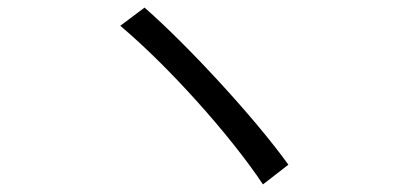

<svg xmlns="http://www.w3.org/2000/svg" viewBox="-20 -596 1040 506"><path d="M361 -576 297 -528C422 -423 586 -241 673 -110L740 -162C650 -287 475 -476 361 -576Z"/></svg>

Font: Genne Gothic Normal
Style: Regular
Weight: 350
Designer: Ryoko NISHIZUKA (kana & ideographs); Paul D. Hunt (Latin, Greek & Cyrillic); Wenlong ZHANG (bopomofo); Sandoll Communica
Foundry: Adobe Systems Incorporated
Version: Version 1.004;PS 1.004;hotconv 16.6.51;makeotf.lib2.5.65220